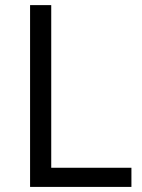

<svg xmlns="http://www.w3.org/2000/svg" viewBox="-20 -734 559 754"><path d="M98.1 0V-713.9H181.2V-75.2H496.1V0Z"/></svg>

Font: f0_44652 
Style: Regular
Weight: 400
Foundry: Ascender Corporation
Version: Version 1.10